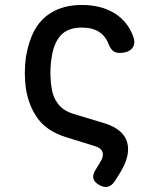

<svg xmlns="http://www.w3.org/2000/svg" viewBox="-20 -580 640 773"><path d="M443 148Q431 167 415 171.5Q399 176 380 165Q360 154 356 139Q352 124 364 105L384 72Q398 50 393 33Q388 16 361 8L245 -28Q169 -52 132 -103Q95 -154 84 -225Q80 -255 80 -286Q80 -317 84 -348Q92 -397 108.5 -436.5Q125 -476 152.5 -503Q180 -530 219 -545Q258 -560 309 -560Q387 -560 440.5 -527Q494 -494 516 -434Q527 -404 512 -385.5Q497 -367 460 -367Q446 -367 436 -374.5Q426 -382 418 -400Q406 -434 379 -451.5Q352 -469 309 -469Q253 -469 224.5 -437.5Q196 -406 188 -349Q183 -318 183 -286.5Q183 -255 188 -225Q193 -189 213.5 -162Q234 -135 274 -122L400 -84Q477 -60 492 -7Q507 46 462 118Z"/></svg>

Font: Maple Mono Normal NL Medium
Style: Regular
Weight: 500
Monospace: yes
Designer: subframe7536
Version: Version 7.000